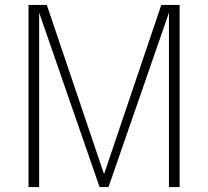

<svg xmlns="http://www.w3.org/2000/svg" viewBox="-20 -755 840 775"><path d="M95 0V-735H169L400 -52L631 -735H705V0H662V-704L418 0H382L138 -704V0Z"/></svg>

Font: Iosevka Aile Extralight
Style: Regular
Weight: 200
Designer: Belleve Invis
Foundry: Belleve Invis
Version: Version 31.1.0; ttfautohint (v1.8.4)